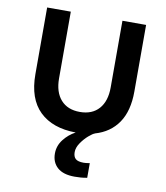

<svg xmlns="http://www.w3.org/2000/svg" viewBox="-83 -599 761 879"><g transform="rotate(10 297.5 -159.5)"><path d="M216 122Q216 86 238.5 57Q261 28 293 11Q185 10 125 -48Q65 -106 65 -220V-530H175V-220Q175 -156 206.5 -120.5Q238 -85 295 -85Q352 -85 383.5 -120.5Q415 -156 415 -220V-530H525V-220Q525 -130 487.5 -75Q450 -20 380 0H381Q371 3 352.5 19Q334 35 319 57Q304 79 304 100Q304 121 315 131Q326 141 353 141Q362 141 381 138V206Q365 209 351 210Q337 211 323 211Q270 211 243 187Q216 163 216 122Z"/></g></svg>

Font: .
Style: 
Weight: 500
Designer: A.Korolkova, Vitaly Kuzmin
Foundry: ParaType Ltd
Version: Version 1.000; Glyphs 3.2, build 3192.0